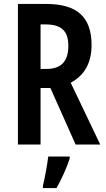

<svg xmlns="http://www.w3.org/2000/svg" viewBox="-20 -734 536 975"><path d="M214 -714H71V0H186V-287H236L364 0H489L339 -314C409 -351 445 -415 445 -505C445 -646 373 -714 214 -714ZM210 -610C289 -610 327 -580 327 -501C327 -427 295 -384 216 -384H186V-610ZM334 71V61H225C220 103 207 173 198 209V221H267C292 177 318 120 334 71Z"/></svg>

Font: Noto Sans Gujarati ExtraCondensed SemiBold
Style: Regular
Weight: 600
Width: 2
Designer: Jelle Bosma - Monotype Design Team, Universal Thirst
Foundry: Monotype Imaging Inc.
Version: Version 2.106